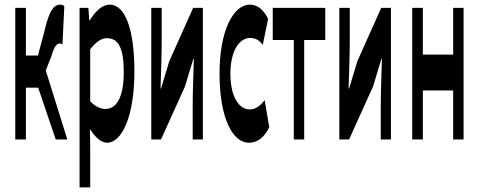

<svg xmlns="http://www.w3.org/2000/svg" viewBox="-20 -603 2070 830"><path d="M46 -569V0H92V-224H145L221 0H271L178 -298L202 -360C216 -408 227 -415 241 -415C245 -415 247 -412 250 -410L258 -575C254 -581 248 -583 242 -583C213 -583 193 -561 171 -464L144 -363H92V-569Z M324 -569V207H370V44L369 -45C393 -7 419 14 443 14C506 14 561 -98 561 -294C561 -469 524 -583 454 -583C422 -583 392 -554 367 -514H366L362 -569ZM370 -165V-390C396 -423 419 -438 442 -438C494 -438 515 -391 515 -291C515 -177 481 -132 436 -132C418 -132 394 -140 370 -165Z M634 -569V0H676L780 -230C790 -262 805 -315 816 -349H818C816 -279 813 -204 813 -148V0H857V-569H815L712 -339L676 -220H674C676 -289 679 -365 679 -421V-569Z M1056 14C1089 14 1120 -4 1144 -53L1124 -170C1107 -147 1085 -130 1060 -130C1010 -130 976 -190 976 -285C976 -379 1012 -439 1062 -439C1083 -439 1100 -430 1116 -409L1139 -522C1120 -559 1095 -583 1060 -583C990 -583 929 -473 929 -285C929 -96 984 14 1056 14Z M1250 -430V0H1295V-430H1386V-569H1159V-430Z M1447 -569V0H1489L1593 -230C1603 -262 1618 -315 1629 -349H1631C1629 -279 1626 -204 1626 -148V0H1670V-569H1628L1525 -339L1489 -220H1487C1489 -289 1492 -365 1492 -421V-569Z M1762 -569V0H1808V-212H1939V0H1984V-569H1939V-367H1808V-569Z"/></svg>

Font: 寒蝉无机体 CompactMedium
Style: Regular
Weight: 500
Width: 3
Designer: ChillTanhei {Warren2060}; 
Source Han Sans {Ryoko NISHIZUKA 西塚涼子 (kana, bopomofo & ideographs); Paul D. Hunt (Latin, Gre
Foundry: ChillType&Adobe
Version: Version 1.000;Glyphs 3.1.1 (3135)